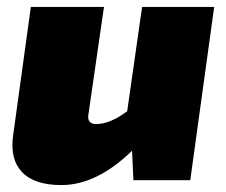

<svg xmlns="http://www.w3.org/2000/svg" viewBox="-20 -520 653 554"><path d="M598 -500 529 0H365L361 -85Q259 14 157 14Q79 14 43.5 -23.5Q8 -61 18 -130L69 -500H280L235 -189Q231 -162 258 -162Q297 -162 347 -199L390 -500Z"/></svg>

Font: Exo 2.0 Black
Style: Italic
Weight: 900
Italic angle: -8°
Designer: Natanael Gama
Version: Version 1.001;PS 001.001;hotconv 1.0.70;makeotf.lib2.5.58329